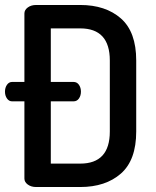

<svg xmlns="http://www.w3.org/2000/svg" viewBox="-24 -751 625 771"><path d="M25 -422H74V-697Q74 -711 87.5 -721Q101 -731 121 -731H298Q400 -731 461.5 -677Q523 -623 523 -508V-223Q523 -108 461.5 -54Q400 0 298 0H121Q101 0 87.5 -10Q74 -20 74 -34V-344H25Q12 -344 4 -355.5Q-4 -367 -4 -383Q-4 -399 4 -410.5Q12 -422 25 -422ZM180 -94H298Q417 -94 417 -223V-508Q417 -637 298 -637H180V-422H271Q285 -422 293 -410.5Q301 -399 301 -383Q301 -367 293 -355.5Q285 -344 271 -344H180Z"/></svg>

Font: TerminalDosisSemiBold
Style: Bold
Weight: 600
Designer: EdgarTolentino, PabloImpallari, IginoMarini
Foundry: EdgarTolentino, PabloImpallari, IginoMarini
Version: Version 1.006